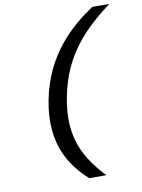

<svg xmlns="http://www.w3.org/2000/svg" viewBox="-105 -872 847 1143"><g transform="rotate(-10 318.5 -300.5)"><path d="M292.5 -300.5C340.5 -548.5 479 -681 637 -801H534C396.5 -708 233.5 -565 182 -300.5C130.5 -35 238 107 339.5 200H442.5C331.5 79.5 244 -52.5 292.5 -300.5Z"/></g></svg>

Font: Monaspace Neon Medium
Style: Italic
Weight: 500
Italic angle: -11°
Designer: Riley Cran & the Lettermatic Team
Foundry: Lettermatic
Version: Version 1.200 (Monaspace Neon)